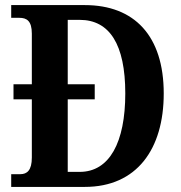

<svg xmlns="http://www.w3.org/2000/svg" viewBox="-20 -734 710 754"><path d="M24 0H313C517 0 623 -148 623 -367C623 -594 507 -714 313 -714H24V-664H56C85 -664 105 -652 105 -602V-403H33V-344H105V-115C105 -65 86 -50 60 -50H24ZM293 -59H246V-344H352V-403H246V-656H293C410 -656 472 -560 472 -367C472 -175 410 -59 293 -59Z"/></svg>

Font: Noto Serif Bengali Condensed
Style: Bold
Weight: 700
Width: 3
Designer: Juan Bruce, Universal Thirst, Indian Type Foundry and the Monotype Design Team.
Foundry: Monotype Imaging Inc.
Version: Version 2.003